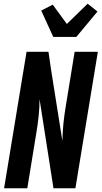

<svg xmlns="http://www.w3.org/2000/svg" viewBox="-20 -1014 547 1034"><path d="M2 0 123 -735H241L255 -639L316 -255Q317 -301 321.5 -347.5Q326 -394 334 -441L382 -735H507L386 0H268L193 -480Q193 -434 188 -387.5Q183 -341 175 -294L127 0ZM267 -815 202 -957 264 -989 340 -885 452 -994 505 -952 391 -815Z"/></svg>

Font: Iosevka Extrabold
Style: Italic
Weight: 800
Italic angle: -9°
Monospace: yes
Designer: Belleve Invis
Foundry: Belleve Invis
Version: Version 32.5.0; ttfautohint (v1.8.4)